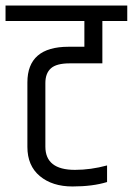

<svg xmlns="http://www.w3.org/2000/svg" viewBox="-44 -670 480 694"><path d="M120 -370V-140Q120 -56 227 -56Q284 -56 343 -72V-12Q291 4 218 4Q145 4 100 -33.5Q55 -71 55 -139V-372Q55 -501 204 -501H261V-594H-24V-650H416V-594H326V-441H208Q160 -441 140 -423Q120 -405 120 -370Z"/></svg>

Font: Khand
Style: Regular
Weight: 400
Designer: Devanagari: Sanchit Sawaria, Jyotish Sonowal; Latin: Satya Rajpurohit
Foundry: Indian Type Foundry
Version: Version 1.100;PS 1.0;hotconv 1.0.78;makeotf.lib2.5.61930; tt